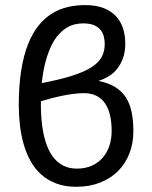

<svg xmlns="http://www.w3.org/2000/svg" viewBox="-20 -715 590 743"><path d="M275.4 7.8Q231.4 7.8 197.8 -4.9Q164.1 -17.6 139.4 -39.8Q114.7 -62 98.1 -92Q81.5 -122.1 71.5 -157.2Q61.5 -192.4 57.1 -231Q52.7 -269.5 52.7 -308.1Q52.7 -385.3 62.3 -443.8Q71.8 -502.4 89.1 -545.4Q106.4 -588.4 130.1 -617.2Q153.8 -646 182.4 -663.3Q210.9 -680.7 243.2 -688Q275.4 -695.3 309.1 -695.3Q353 -695.3 383.1 -682.9Q413.1 -670.4 431.2 -649.7Q449.2 -628.9 457 -602.1Q464.8 -575.2 464.8 -546.9Q464.8 -515.1 456.3 -491Q447.8 -466.8 433.6 -449Q419.4 -431.2 400.4 -419.7Q381.3 -408.2 360.8 -401.9Q397.9 -394.5 423.8 -379.2Q449.7 -363.8 465.8 -339.8Q481.9 -315.9 489 -283Q496.1 -250 496.1 -207.5Q496.1 -160.6 480.7 -121.1Q465.3 -81.5 436.8 -53Q408.2 -24.4 367.2 -8.3Q326.2 7.8 275.4 7.8ZM277.3 -62.5Q310.5 -62.5 335.7 -74Q360.8 -85.4 377.9 -105.2Q395 -125 403.6 -151.6Q412.1 -178.2 412.1 -208.5Q412.1 -241.2 406 -268.1Q399.9 -294.9 387 -314.2Q374 -333.5 353.8 -344Q333.5 -354.5 304.7 -354.5Q285.2 -354.5 262.9 -351.6Q240.7 -348.6 218.5 -344Q196.3 -339.4 175.5 -333.7Q154.8 -328.1 138.2 -323.2V-307.1Q138.2 -281.7 140.4 -253.9Q142.6 -226.1 148.2 -198.7Q153.8 -171.4 163.6 -146.7Q173.3 -122.1 188.7 -103.3Q204.1 -84.5 226.1 -73.5Q248 -62.5 277.3 -62.5ZM385.3 -543.9Q385.3 -560.5 381.3 -575.2Q377.4 -589.8 367.9 -600.8Q358.4 -611.8 342.3 -618.2Q326.2 -624.5 301.3 -624.5Q287.6 -624.5 272 -621.3Q256.3 -618.2 240.2 -608.9Q224.1 -599.6 209 -583.7Q193.8 -567.9 180.7 -542Q167.5 -516.1 157.2 -479.7Q147 -443.4 141.6 -393.6Q211.4 -406.7 258.3 -421.6Q305.2 -436.5 333.3 -454.3Q361.3 -472.2 373.3 -494.1Q385.3 -516.1 385.3 -543.9Z"/></svg>

Font: Code New Roman
Style: Regular
Weight: 400
Monospace: yes
Designer: Sam Radian
Foundry: Code New Roman
Version: Version 2.00 November 29, 2014